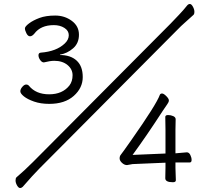

<svg xmlns="http://www.w3.org/2000/svg" viewBox="-20 -857 1040 963"><path d="M177 -11Q147 19 94 80Q88 86 80.5 86Q73 86 65.5 73Q58 60 58 48Q58 36 63 32Q102 -1 145 -44L836 -739Q855 -759 877.5 -782.5Q900 -806 919 -830Q925 -837 932.5 -837Q940 -837 947.5 -823.5Q955 -810 955 -798Q955 -786 950 -782Q932 -765 910 -746Q888 -727 868 -706ZM252 -552Q232 -552 200 -544Q190 -544 181.5 -556Q173 -568 173 -580Q173 -592 185 -593Q263 -599 305 -639Q325 -658 325 -680.5Q325 -703 303 -717Q281 -731 250 -731Q184 -731 152 -688Q141 -675 130.5 -675Q120 -675 112.5 -690Q105 -705 105 -714.5Q105 -724 125.5 -739.5Q146 -755 178 -767Q210 -779 257 -779Q304 -779 340 -752.5Q376 -726 376 -683Q376 -640 346.5 -614.5Q317 -589 281 -583V-581Q334 -581 364.5 -553Q395 -525 395 -470.5Q395 -416 350 -376Q305 -336 227 -336Q184 -336 151 -347.5Q118 -359 100 -373.5Q82 -388 82 -399Q82 -410 92 -421.5Q102 -433 111 -433Q120 -433 125 -427Q160 -384 226.5 -384Q293 -384 328 -428Q344 -449 344 -479.5Q344 -510 318.5 -531Q293 -552 252 -552ZM645 -34Q642 -34 617 -29Q604 -29 592 -40Q580 -51 580 -62.5Q580 -74 586 -81Q592 -88 637 -152Q765 -334 782 -382Q785 -388 793 -388Q801 -388 814 -375Q827 -362 827 -353.5Q827 -345 819.5 -335Q812 -325 797 -302Q714 -174 645 -80L810 -87V-206L809 -270Q809 -280 823 -280Q837 -280 849 -274.5Q861 -269 861 -259L860 -206V-88L917 -93Q928 -93 934.5 -80Q941 -67 941 -54.5Q941 -42 931 -42H860V-15L862 47Q862 57 847 57Q809 57 809 37L810 -16V-41Z"/></svg>

Font: LXGW WenKai Light
Style: Regular
Weight: 300
Designer: LXGW / Fontworks Inc.
Foundry: LXGW / Fontworks Inc.
Version: Version 1.501; October 10, 2024